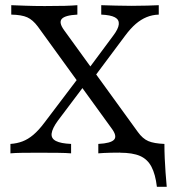

<svg xmlns="http://www.w3.org/2000/svg" viewBox="-20 -591 667 740"><path d="M584.7 129Q579 80.6 563.7 51.6Q548.4 22.6 519.8 10.1Q491.1 -2.4 442.7 -2.4L498.4 -23.4L593.5 -36.3H613.7Q613.7 -8.9 614.9 19Q616.1 46.8 618.1 74.2Q620.2 101.6 622.6 129ZM358.9 0V-36.3Q407.3 -38.7 419.8 -52.8Q432.3 -66.9 409.7 -96.8L125.8 -488.7Q106.5 -514.5 85.1 -524.2Q63.7 -533.9 23.4 -534.7V-571Q43.5 -570.2 77.4 -569Q111.3 -567.7 152.4 -567.7Q200 -567.7 229.8 -568.5Q259.7 -569.4 278.2 -571V-534.7Q230.6 -532.3 218.1 -518.1Q205.6 -504 227.4 -474.2L511.3 -82.3Q529.8 -56.5 551.6 -47.2Q573.4 -37.9 613.7 -36.3V0Q593.5 -0.8 560.1 -2Q526.6 -3.2 484.7 -3.2Q437.1 -3.2 407.3 -2.4Q377.4 -1.6 358.9 0ZM20.2 0V-36.3Q45.2 -37.9 66.5 -46Q87.9 -54 108.5 -71.4Q129 -88.7 150.8 -117.7L287.1 -297.6L312.9 -271.8L202.4 -125Q181.5 -96 179 -76.6Q176.6 -57.3 195.6 -47.6Q214.5 -37.9 254 -36.3V0Q235.5 -1.6 202.8 -2Q170.2 -2.4 127.4 -2.4Q91.9 -2.4 64.9 -2Q37.9 -1.6 20.2 0ZM336.3 -284.7 306.5 -305.6 416.1 -453.2Q436.3 -479.8 437.9 -497.6Q439.5 -515.3 423 -524.2Q406.5 -533.1 370.2 -534.7V-571Q397.6 -570.2 426.6 -569.4Q455.6 -568.5 486.3 -568.5Q521.8 -568.5 548.4 -569.4Q575 -570.2 591.9 -571V-534.7Q566.9 -533.9 545.2 -525Q523.4 -516.1 503.2 -498.8Q483.1 -481.5 462.1 -453.2Z"/></svg>

Font: Playfair 9pt Light
Style: Regular
Weight: 300
Designer: Claus Eggers Sørensen
Foundry: Claus Eggers Sørensen
Version: Version 2.001;gftools[0.9.30]